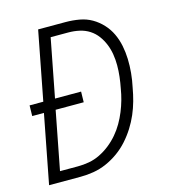

<svg xmlns="http://www.w3.org/2000/svg" viewBox="-102 -754 754 839"><g transform="rotate(-15 275.0 -335.0)"><path d="M17 0 77 -311H24L25 -359H87L147 -670H271Q303 -670 333.5 -664.5Q364 -659 389 -644.5Q414 -630 434 -608.5Q454 -587 466.5 -560.5Q479 -534 485 -504.5Q491 -475 492 -444Q493 -413 490 -381Q487 -349 480 -317Q475 -288 467 -259Q459 -230 447 -202Q435 -174 418 -147Q401 -120 379.5 -96Q358 -72 332 -53.5Q306 -35 277.5 -22.5Q249 -10 219 -5Q189 0 160 0ZM79 -47H160Q185 -47 210.5 -51.5Q236 -56 260.5 -68Q285 -80 306.5 -97Q328 -114 346 -135Q364 -156 377.5 -179.5Q391 -203 401 -227.5Q411 -252 418 -277Q425 -302 429 -327Q434 -352 437 -378Q440 -404 440 -429.5Q440 -455 436 -479.5Q432 -504 423 -526Q414 -548 400 -567Q386 -586 366 -599Q346 -612 321.5 -617.5Q297 -623 271 -623H191L140 -359H258L257 -311H130Z"/></g></svg>

Font: Lode Dark
Style: Italic
Weight: 400
Italic angle: -11°
Monospace: yes
Designer: Belleve Invis
Foundry: Belleve Invis
Version: Version 29.2.0; ttfautohint (v1.8.3)